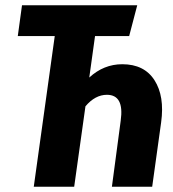

<svg xmlns="http://www.w3.org/2000/svg" viewBox="-20 -713 660 733"><path d="M446.8 -467.8Q530.8 -467.8 569.8 -406.7Q608.9 -345.7 595.2 -246.1L561 0H407.2L440.9 -252.9Q454.6 -351.1 388.2 -351.1Q343.3 -351.1 306.2 -307.1L263.2 0H108.9L189 -575.2H47.9L64 -692.9H503.9L473.1 -575.2H342.8L320.8 -417Q376 -467.8 446.8 -467.8Z"/></svg>

Font: Fira Sans Compressed
Style: Bold Italic
Weight: 700
Width: 3
Italic angle: -8°
Designer: Carrois Corporate & Edenspiekermann AG
Foundry: Carrois Corporate GbR & Edenspiekermann AG
Version: Version 4.203;PS 004.203;hotconv 1.0.88;makeotf.lib2.5.64775